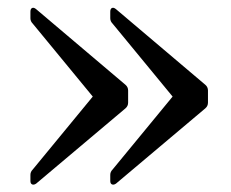

<svg xmlns="http://www.w3.org/2000/svg" viewBox="-20 -499 607 505"><path d="M60 -23V-39Q60 -47 66 -53L224 -245L66 -437Q60 -443 60 -451V-468Q60 -476 64.5 -478Q69 -480 75 -475L310 -276Q317 -270 317 -261V-229Q317 -220 310 -214L75 -16Q69 -12 64.5 -14Q60 -16 60 -23ZM270 -23V-39Q270 -47 276 -53L434 -245L276 -437Q270 -443 270 -451V-468Q270 -476 274.5 -478Q279 -480 285 -475L520 -276Q527 -270 527 -261V-229Q527 -220 520 -214L285 -16Q279 -12 274.5 -14Q270 -16 270 -23Z"/></svg>

Font: TsukuhouMincho
Style: Regular
Weight: 400
Designer: Iose
Foundry: Typographish
Version: Version 1.001; ttfautohint (v1.8.3)